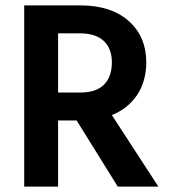

<svg xmlns="http://www.w3.org/2000/svg" viewBox="-20 -694 629 714"><path d="M278 -570H196V-350H280Q338 -350 367 -379.5Q396 -409 396 -462Q396 -514 365.5 -542Q335 -570 278 -570ZM196 0H70V-674H278Q393 -674 458.5 -616Q524 -558 524 -461Q523 -389 489 -339.5Q455 -290 396 -266L569 0H418L265 -246H196Z"/></svg>

Font: Hind Madurai SemiBold
Style: Regular
Weight: 600
Designer: Jyotish Sonowal
Foundry: Indian Type Foundry
Version: Version 1.001;PS 1.0;hotconv 1.0.86;makeotf.lib2.5.63406; tt